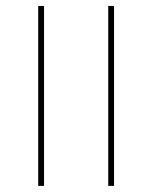

<svg xmlns="http://www.w3.org/2000/svg" viewBox="-20 -608 498 628"><path d="M105 -269.5V-588.5H124V-269.5ZM105 0V-355H124V0ZM334 -269.5V-588.5H353V-269.5ZM334 0V-355H353V0Z"/></svg>

Font: Anek Gujarati Medium Thin
Style: Regular
Weight: 250
Version: Version 1.003